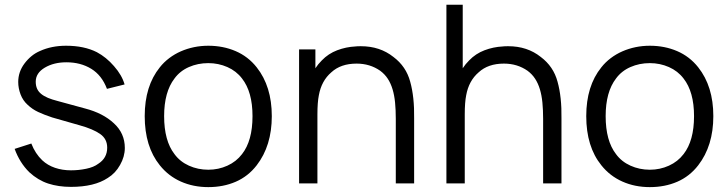

<svg xmlns="http://www.w3.org/2000/svg" viewBox="-20 -770 3056 806"><path d="M429 -397Q407.5 -454 363 -481.2Q318.5 -508.5 258.5 -508.5Q206 -508.5 168 -486Q130 -463.5 130 -427Q130 -410.5 135.5 -398Q141 -385.5 152.5 -376Q164 -366.5 181.2 -359.2Q198.5 -352 222 -346L337.5 -314.5Q412.5 -295 458 -252.5Q504 -210.5 504 -149Q504 -112.5 484 -77.5Q464.5 -42.5 432.5 -23Q376 14.5 278 14.5Q225 14.5 182.2 0.5Q139.5 -13.5 103 -47Q62.5 -87 41.5 -145L111.5 -167.5Q128 -125 157.5 -97Q180 -76 211 -65.5Q242 -55 278 -55Q310.5 -55 341.5 -61.5Q373.5 -68 392.5 -82.5Q430 -106.5 430 -150Q430 -187 400.5 -207.5Q370.5 -228.5 314.5 -244L199 -277Q164.5 -288.5 140 -300Q115.5 -311.5 96 -330Q76 -348 66.2 -374Q56.5 -400 56.5 -426Q56.5 -468 82.5 -503Q95.5 -520.5 111.8 -534Q128 -547.5 148 -556Q196.5 -578 257.5 -578Q333 -578 386.5 -551Q426 -530 458.5 -492.5Q492 -454.5 503 -415.5Z M651 -76Q587.5 -154.5 587.5 -282.5Q587.5 -409 651 -487.5Q668 -509 690.5 -526Q713 -543 739.2 -554.5Q765.5 -566 794.5 -572Q823.5 -578 854.5 -578Q916.5 -578 969 -555.5Q1021.5 -533 1057.5 -487.5Q1121 -407.5 1121 -282.5Q1121 -158 1057.5 -76Q1021.5 -29.5 969.5 -7Q917.5 15.5 854.5 15.5Q791.5 15.5 739.2 -7.8Q687 -31 651 -76ZM996 -440.5Q972 -472 934.5 -488.5Q897 -505 854.5 -505Q810.5 -505 773 -488.5Q735.5 -472 712.5 -440.5Q669 -384 669 -282.5Q669 -179 712.5 -123Q735.5 -91.5 773.2 -74.5Q811 -57.5 854.5 -57.5Q897 -57.5 934.5 -74.5Q972 -91.5 996 -123Q1040 -179 1040 -282.5Q1040 -384.5 996 -440.5Z M1718.5 -273V0H1641.5V-271Q1641.5 -308.5 1638.5 -339.2Q1635.5 -370 1628 -395Q1620.5 -420 1608 -439.2Q1595.5 -458.5 1576 -473Q1533 -503 1477 -503Q1410.5 -503 1371 -466.5Q1329.5 -431 1318.5 -370Q1312.5 -340.5 1312.5 -289.5V0H1235.5V-562.5H1304V-483.5Q1315 -500.5 1331 -516.5Q1358.5 -545 1395.5 -559Q1432.5 -573 1472 -575Q1475.5 -575.5 1481.2 -575.8Q1487 -576 1495 -576Q1575 -576 1631.5 -531Q1685 -491 1702 -427Q1720 -362.5 1718.5 -273Z M2337 -273V0H2260V-271Q2260 -308.5 2257 -339.2Q2254 -370 2246.5 -395Q2239 -420 2226.5 -439.2Q2214 -458.5 2194.5 -473Q2151.5 -503 2095.5 -503Q2029 -503 1989.5 -466.5Q1948 -431 1937 -370Q1931 -340.5 1931 -289.5V0H1854V-750H1922.5V-483.5Q1933.5 -500.5 1949.5 -516.5Q1977 -545 2014 -559Q2051 -573 2090.5 -575Q2094 -575.5 2099.8 -575.8Q2105.5 -576 2113.5 -576Q2193.5 -576 2250 -531Q2303.5 -491 2320.5 -427Q2338.5 -362.5 2337 -273Z M2504.5 -76Q2441 -154.5 2441 -282.5Q2441 -409 2504.5 -487.5Q2521.5 -509 2544 -526Q2566.5 -543 2592.8 -554.5Q2619 -566 2648 -572Q2677 -578 2708 -578Q2770 -578 2822.5 -555.5Q2875 -533 2911 -487.5Q2974.5 -407.5 2974.5 -282.5Q2974.5 -158 2911 -76Q2875 -29.5 2823 -7Q2771 15.5 2708 15.5Q2645 15.5 2592.8 -7.8Q2540.5 -31 2504.5 -76ZM2849.5 -440.5Q2825.5 -472 2788 -488.5Q2750.5 -505 2708 -505Q2664 -505 2626.5 -488.5Q2589 -472 2566 -440.5Q2522.5 -384 2522.5 -282.5Q2522.5 -179 2566 -123Q2589 -91.5 2626.8 -74.5Q2664.5 -57.5 2708 -57.5Q2750.5 -57.5 2788 -74.5Q2825.5 -91.5 2849.5 -123Q2893.5 -179 2893.5 -282.5Q2893.5 -384.5 2849.5 -440.5Z"/></svg>

Font: Russisch Sans
Style: Regular
Weight: 400
Designer: Michael Sharanda (font) & Cristiano Sobral (main changes)
Foundry: Michael Sharanda
Version: Version 2.00;October 25, 2020;FontCreator 13.0.0.2681 64-bit